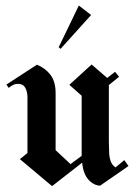

<svg xmlns="http://www.w3.org/2000/svg" viewBox="-20 -652 474 676"><path d="M193.3 -480 186.7 -485.8 257.5 -632.5 300.8 -599.2ZM163.3 3.3 50 -91.7 76.7 -113.3V-309.2Q76.7 -328.3 69.2 -342.5Q61.7 -356.7 43.3 -356.7Q32.5 -356.7 24.6 -352.1Q16.7 -347.5 10.8 -342.5L2.5 -354.2L110 -424.2Q139.2 -412.5 157.5 -388.8Q175.8 -365 175.8 -324.2V-123.3L228.3 -74.2L267.5 -103.3V-143.3V-315L224.2 -353.3L302.5 -425L357.5 -377.5L385 -399.2L399.2 -381.7L363.3 -352.5V-154.2L364.2 -120Q364.2 -100.8 369.2 -85.8Q374.2 -70.8 386.7 -62.5L417.5 -88.3L432.5 -67.5L332.5 1.7Q310 0.8 291.7 -19.2Q273.3 -39.2 269.2 -79.2Z"/></svg>

Font: Manufacturing Consent
Style: Regular
Weight: 400
Version: Version 3.000; ttfautohint (v1.8.4.7-5d5b)